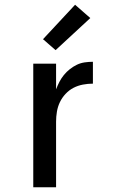

<svg xmlns="http://www.w3.org/2000/svg" viewBox="-20 -788 490 808"><path d="M120 0V-520H216V-412Q222 -428 230 -443.5Q238 -459 249 -472.5Q260 -486 274 -497Q288 -508 303.5 -515.5Q319 -523 336.5 -525.5Q354 -528 371 -528V-436Q350 -436 329 -432Q308 -428 289.5 -418.5Q271 -409 256 -393Q241 -377 232 -358Q223 -339 219.5 -318Q216 -297 216 -276V0ZM214 -577 161 -623 296 -768 360 -712Z"/></svg>

Font: Iosevka Aile Medium
Style: Regular
Weight: 500
Designer: Belleve Invis
Foundry: Belleve Invis
Version: Version 27.3.5; ttfautohint (v1.8.4)